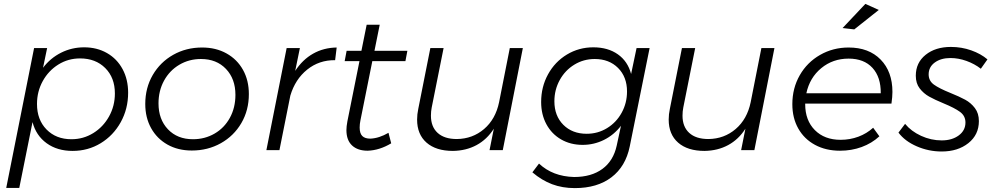

<svg xmlns="http://www.w3.org/2000/svg" viewBox="-20 -771 5107 986"><path d="M638 -295Q638 -212 600 -143.5Q562 -75 497 -35.5Q432 4 353 4Q274 4 219.5 -35.5Q165 -75 147 -144L79 194H12L155 -524H222L201 -423Q239 -473 294 -500.5Q349 -528 412 -528Q478 -528 529.5 -498.5Q581 -469 609.5 -416Q638 -363 638 -295ZM170 -237Q170 -156 219 -106Q268 -56 347 -56Q408 -56 459 -87.5Q510 -119 540 -173Q570 -227 570 -291Q570 -372 520.5 -421.5Q471 -471 391 -471Q330 -471 279.5 -439.5Q229 -408 199.5 -354.5Q170 -301 170 -237Z M1258 -288Q1258 -205 1219.5 -139Q1181 -73 1114 -35.5Q1047 2 965 2Q894 2 840 -28.5Q786 -59 756 -113Q726 -167 726 -237Q726 -320 764.5 -386Q803 -452 869.5 -489.5Q936 -527 1018 -527Q1089 -527 1143.5 -496.5Q1198 -466 1228 -412Q1258 -358 1258 -288ZM794 -240Q794 -158 842.5 -107Q891 -56 971 -56Q1032 -56 1082 -85Q1132 -114 1160.5 -166Q1189 -218 1189 -284Q1189 -366 1140.5 -417Q1092 -468 1012 -468Q951 -468 901 -438.5Q851 -409 822.5 -357Q794 -305 794 -240Z M1709 -527 1701 -462Q1619 -463 1557.5 -413.5Q1496 -364 1471 -280L1415 0H1348L1452 -524H1520L1496 -407Q1534 -465 1588 -495.5Q1642 -526 1709 -527Z M1831 -153Q1827 -134 1827 -116Q1827 -86 1840.5 -72.5Q1854 -59 1882 -59Q1927 -61 1975 -89L1989 -35Q1929 1 1868 3Q1817 3 1788 -24Q1759 -51 1759 -103Q1759 -121 1764 -148L1826 -457H1750L1760 -510H1836L1863 -644H1930L1903 -510H2072L2062 -457H1892Z M2122 -157Q2122 -184 2128 -212L2190 -524H2258L2197 -219Q2193 -199 2193 -177Q2193 -120 2227.5 -88.5Q2262 -57 2326 -57Q2407 -58 2466 -108.5Q2525 -159 2543 -246L2598 -524H2665L2562 0H2494L2516 -110Q2481 -55 2427.5 -26Q2374 3 2306 4Q2219 4 2170.5 -38.5Q2122 -81 2122 -157Z M2714 114 2748 69Q2818 135 2928 138Q3017 138 3073.5 96.5Q3130 55 3147 -23L3169 -125Q3133 -78 3081.5 -52.5Q3030 -27 2972 -27Q2910 -27 2861.5 -55Q2813 -83 2786 -133Q2759 -183 2759 -247Q2759 -325 2794.5 -389.5Q2830 -454 2891.5 -491Q2953 -528 3027 -528Q3102 -528 3153 -492Q3204 -456 3221 -391L3249 -524H3316L3214 -19Q3193 84 3120 139.5Q3047 195 2932 195Q2868 195 2815 175Q2762 155 2714 114ZM3200 -301Q3200 -376 3154 -422Q3108 -468 3034 -468Q2977 -468 2929.5 -439Q2882 -410 2854.5 -360Q2827 -310 2827 -251Q2827 -176 2873 -130Q2919 -84 2993 -84Q3050 -84 3097.5 -113Q3145 -142 3172.5 -192Q3200 -242 3200 -301Z M3414 -157Q3414 -184 3420 -212L3482 -524H3550L3489 -219Q3485 -199 3485 -177Q3485 -120 3519.5 -88.5Q3554 -57 3618 -57Q3699 -58 3758 -108.5Q3817 -159 3835 -246L3890 -524H3957L3854 0H3786L3808 -110Q3773 -55 3719.5 -26Q3666 3 3598 4Q3511 4 3462.5 -38.5Q3414 -81 3414 -157Z M4115 -239V-236Q4115 -153 4164.5 -103Q4214 -53 4297 -53Q4345 -53 4388 -69Q4431 -85 4464 -115L4496 -71Q4457 -35 4405 -16Q4353 3 4294 3Q4221 3 4165.5 -27Q4110 -57 4079.5 -111Q4049 -165 4049 -236Q4049 -318 4087 -384.5Q4125 -451 4191.5 -489Q4258 -527 4338 -527Q4442 -527 4502.5 -465Q4563 -403 4563 -299Q4563 -274 4558 -239ZM4121 -292H4503Q4504 -375 4460.5 -422.5Q4417 -470 4338 -470Q4257 -470 4197.5 -421Q4138 -372 4121 -292ZM4424 -751 4493 -720 4367 -620 4307 -627Z M4594 -90 4628 -135Q4659 -97 4710 -73.5Q4761 -50 4816 -50Q4869 -50 4903.5 -75.5Q4938 -101 4938 -142Q4938 -176 4910 -196.5Q4882 -217 4826 -240Q4780 -259 4751.5 -275Q4723 -291 4703 -317Q4683 -343 4683 -382Q4683 -449 4733.5 -489.5Q4784 -530 4863 -530Q4918 -530 4967.5 -512.5Q5017 -495 5051 -466L5017 -418Q4985 -443 4943.5 -458Q4902 -473 4861 -473Q4812 -473 4780.5 -450Q4749 -427 4749 -389Q4749 -356 4776 -336.5Q4803 -317 4860 -294Q4907 -275 4936.5 -259Q4966 -243 4986.5 -216Q5007 -189 5007 -149Q5007 -79 4953 -36Q4899 7 4816 7Q4749 7 4688 -19.5Q4627 -46 4594 -90Z"/></svg>

Font: Gontserrat Light
Style: Italic
Weight: 300
Italic angle: -11.3°
Designer: Julieta Ulanovsky
Foundry: Julieta Ulanovsky
Version: Version 6.001